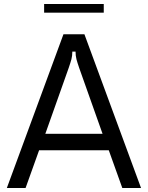

<svg xmlns="http://www.w3.org/2000/svg" viewBox="-20 -933 734 953"><path d="M107 0H14L295 -763H399L680 0H587L520 -187H174ZM205 -269H489L373 -596Q364 -622 359.5 -639Q355 -656 355 -677H339Q339 -656 334.5 -639Q330 -622 321 -596ZM495 -870H199V-913H495Z"/></svg>

Font: Open Sauce Sans
Style: Regular
Weight: 400
Designer: Alfredo Marco Pradil
Foundry: Creative Sauce Fz LLC
Version: Version 1.477